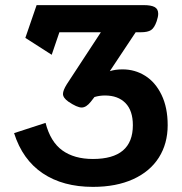

<svg xmlns="http://www.w3.org/2000/svg" viewBox="-20 -720 710 750"><path d="M35 -200 158 -240Q177 -166 223.5 -132.5Q270 -99 343 -99Q499 -99 499 -231Q499 -288 470 -317.5Q441 -347 390 -347Q369 -347 349 -341L335 -323Q317 -300 299 -300Q281 -300 247 -323Q226 -338 226 -353Q226 -367 241 -391L374 -594H212L182 -506L79 -572L123 -700H542Q570 -700 584 -692.5Q598 -685 598 -666Q598 -655 592 -637Q583 -611 570 -602.5Q557 -594 530 -594H510L409 -442Q430 -449 459 -449Q507 -449 547 -424Q587 -399 611 -349.5Q635 -300 635 -231Q635 -159 600.5 -104.5Q566 -50 500 -20Q434 10 343 10Q226 10 147 -43Q68 -96 35 -200Z"/></svg>

Font: Niramit
Style: Bold
Weight: 700
Designer: Katatrad Aksorn Co.,Ltd.
Foundry: Cadson Demak Co.,Ltd.
Version: Version 1.001; ttfautohint (v1.6)